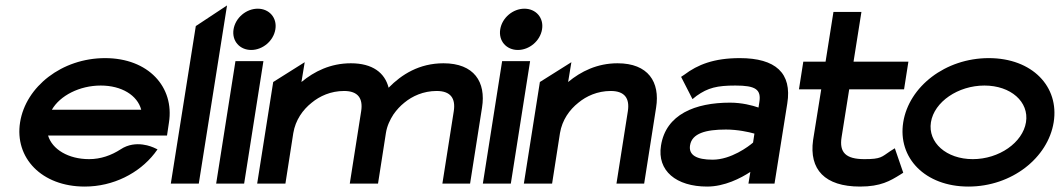

<svg xmlns="http://www.w3.org/2000/svg" viewBox="-20 -676 3903 707"><path d="M292 11C397 11 492 -38 549 -111L560 -126L545 -133C544 -133 481 -164 424 -126C390 -104 351 -90 308 -90C232 -90 172 -126 157 -177H595L602 -224C623 -356 526 -462 367 -462C208 -462 75 -357 54 -226C33 -95 133 11 292 11ZM351 -361C428 -361 486 -325 500 -272H171C201 -324 273 -361 351 -361Z M712 0 816 -656 701 -580 609 0Z M905 -492C947 -492 987 -525 994 -568C1001 -611 971 -644 929 -644C887 -644 847 -611 840 -568C833 -525 863 -492 905 -492ZM879 0 950 -451H847L776 0Z M1031 0 1060 -186C1068 -234 1095 -272 1128 -298C1157 -322 1198 -341 1247 -341C1299 -341 1317 -313 1310 -267L1268 0H1372L1401 -186C1405 -212 1416 -235 1429 -255C1441 -272 1454 -286 1469 -298C1498 -322 1539 -341 1588 -341C1640 -341 1658 -313 1651 -267L1609 0H1711L1755 -280C1770 -374 1726 -443 1613 -443C1524 -443 1459 -402 1411 -353C1397 -408 1352 -443 1272 -443C1197 -443 1137 -413 1090 -374L1102 -447L986 -374L927 0Z M1887 -492C1929 -492 1969 -525 1976 -568C1983 -611 1953 -644 1911 -644C1869 -644 1829 -611 1822 -568C1815 -525 1845 -492 1887 -492ZM1861 0 1932 -451H1829L1758 0Z M2013 0 2042 -186C2050 -234 2077 -272 2110 -298C2139 -322 2180 -341 2229 -341C2281 -341 2299 -313 2292 -267L2250 0H2352L2396 -280C2411 -374 2367 -443 2254 -443C2179 -443 2119 -413 2072 -374L2084 -447L1968 -374L1909 0Z M2584 11C2648 11 2708 -20 2743 -43L2736 0H2832L2879 -295C2897 -407 2836 -462 2704 -462C2609 -462 2549 -438 2500 -401L2488 -393L2530 -311L2545 -323C2587 -353 2621 -361 2688 -361C2762 -361 2784 -347 2776 -299L2773 -280C2750 -288 2712 -298 2668 -298C2540 -298 2432 -255 2414 -140C2399 -47 2470 11 2584 11ZM2653 -199C2696 -199 2737 -190 2758 -184L2753 -151C2737 -137 2672 -88 2604 -88C2545 -88 2515 -105 2521 -141C2528 -185 2579 -199 2653 -199Z M3004 -347 2974 -160C2959 -52 3017 11 3147 11C3223 11 3258 -10 3295 -33L3306 -40L3275 -130L3259 -120C3226 -98 3225 -90 3163 -90C3094 -90 3070 -115 3079 -171L3107 -347H3309L3325 -449H3123L3152 -632H3049L3020 -449H2938L2922 -347Z M3546 11C3706 11 3839 -95 3860 -226C3881 -357 3781 -462 3621 -462C3461 -462 3327 -357 3306 -226C3285 -95 3386 11 3546 11ZM3605 -361C3702 -361 3770 -301 3758 -226C3746 -151 3659 -90 3562 -90C3465 -90 3396 -151 3408 -226C3420 -301 3508 -361 3605 -361Z"/></svg>

Font: Charger Pro
Style: BlkExtObl
Weight: 900
Designer: Jasper
Foundry: Cannot Into Space Fonts
Version: Version 1.09